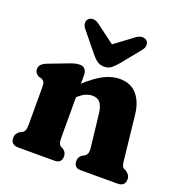

<svg xmlns="http://www.w3.org/2000/svg" viewBox="-126 -808 867 917"><g transform="rotate(20 307.0 -349.0)"><path d="M243 -434V-389Q293 -434.5 332.8 -454.2Q372.5 -474 409.5 -474Q468 -474 499.2 -436.8Q530.5 -399.5 537 -336.5L560.5 -121.5Q562.5 -99.5 565.5 -90.5Q568.5 -81.5 576 -77L586 -72.5Q596.5 -65 602.5 -56.8Q608.5 -48.5 608.5 -35.5Q608.5 0 569.5 0H383Q348.5 0 348.5 -35.5Q348.5 -56 366 -67.5L377 -73Q385 -78 389.5 -87.2Q394 -96.5 391.5 -119.5L372.5 -285.5Q368.5 -319.5 355.2 -336.8Q342 -354 315.5 -354Q299 -354 281.2 -346.5Q263.5 -339 244 -321L243 -320V-121.5Q243 -97 246.2 -87.5Q249.5 -78 257.5 -73L268.5 -67.5Q286 -55.5 286 -35.5Q286 0 251 0H66.5Q27.5 0 27.5 -35.5Q27.5 -48.5 33.2 -57Q39 -65.5 49.5 -72.5L60 -77Q67.5 -81.5 71.5 -90.2Q75.5 -99 75.5 -121.5V-309.5Q75.5 -329 70.8 -336.5Q66 -344 57 -348L43 -351Q21.5 -363 21.5 -383Q21.5 -408.5 55.5 -422L144.5 -456Q167 -465 180.8 -468.8Q194.5 -472.5 208 -472.5Q224.5 -472.5 233.8 -461.8Q243 -451 243 -434ZM385.5 -545.5Q369.5 -526 354.8 -514.5Q340 -503 318.5 -503Q296.5 -503 281.5 -514.5Q266.5 -526 251 -545.5L173.5 -641Q161 -656 161.8 -669.2Q162.5 -682.5 170 -690Q179.5 -698.5 193.5 -698.2Q207.5 -698 223.5 -686.5L318 -616L412.5 -686.5Q428.5 -698 442.8 -698.2Q457 -698.5 466.5 -690Q474 -682.5 474.5 -669.2Q475 -656 463 -641Z"/></g></svg>

Font: Fraunces 72pt S100
Style: Bold
Weight: 700
Version: Version 1.000; ttfautohint (v1.8.3)